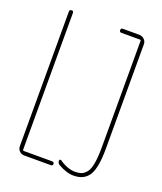

<svg xmlns="http://www.w3.org/2000/svg" viewBox="-137 -819 774 918"><g transform="rotate(20 250.0 -360.0)"><path d="M267.6 -14.6Q256.8 -20.5 256.8 -34.2Q256.8 -38.1 260.3 -39.6Q263.7 -41 266.6 -39.1Q308.6 -9.8 346.7 -9.8Q365.2 -9.8 377.9 -14.2Q390.6 -18.6 403.3 -33.2Q416 -47.9 421.9 -81.1Q427.7 -114.3 427.7 -165V-705.1Q427.7 -710 422.9 -710H328.1Q318.4 -710 318.4 -720.2Q318.4 -730.5 328.1 -730.5H412.1Q426.8 -730.5 437.5 -720.2Q448.2 -710 448.2 -695.3V-165Q448.2 -67.4 424.3 -28.8Q400.4 9.8 346.7 9.8Q312.5 10.7 267.6 -14.6ZM227.5 -19.5Q237.3 -19.5 237.8 -9.8Q238.3 0 227.5 0H92.8Q78.1 0 67.9 -9.8Q57.6 -19.5 57.6 -35.2V-719.7Q57.6 -729.5 67.9 -730Q78.1 -730.5 78.1 -719.7V-25.4Q78.1 -20.5 82 -19.5Z"/></g></svg>

Font: Rounded Mgen+ 1mn thin
Style: Regular
Weight: 100
Designer: [Source Han Sans]
Ryoko NISHIZUKA  (kana & ideographs); Paul D. Hunt (Latin, Greek & Cyrillic); Wenlong ZHANG  (bopomofo
Version: Version 1.059.20150602